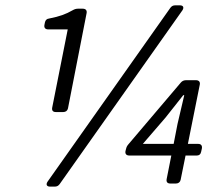

<svg xmlns="http://www.w3.org/2000/svg" viewBox="-20 -692 835 724"><path d="M622.1 -662.1 159.2 -6.8C152.3 3.9 156.2 11.7 168.9 11.7H186.5C194.3 11.7 200.2 8.8 205.1 2L668 -653.3C674.8 -664.1 670.9 -671.9 658.2 -671.9H640.6C632.8 -671.9 627 -668.9 622.1 -662.1ZM190.4 -269.5H218.8C227.5 -269.5 234.4 -274.4 236.3 -283.2L306.6 -642.6C308.6 -653.3 302.7 -659.2 292 -659.2H273.4C266.6 -659.2 260.7 -657.2 253.9 -653.3C228.5 -638.7 205.1 -629.9 165 -622.1C156.2 -621.1 151.4 -616.2 149.4 -607.4L147.5 -597.7C145.5 -586.9 151.4 -581.1 162.1 -581.1H235.4L176.8 -286.1C174.8 -275.4 179.7 -269.5 190.4 -269.5ZM727.5 -149.4H688.5L733.4 -373C735.4 -383.8 729.5 -389.6 718.8 -389.6H681.6C673.8 -389.6 667 -386.7 662.1 -380.9L463.9 -147.5C459 -141.6 457 -137.7 455.1 -129.9L453.1 -122.1C451.2 -111.3 457 -105.5 467.8 -105.5H626L608.4 -16.6C606.4 -5.9 611.3 0 622.1 0H643.6C652.3 0 659.2 -4.9 661.1 -13.7L679.7 -105.5H721.7C730.5 -105.5 736.3 -109.4 738.3 -119.1L741.2 -131.8C743.2 -142.6 738.3 -149.4 727.5 -149.4ZM518.6 -149.4 604.5 -249 670.9 -333H674.8L649.4 -224.6L634.8 -149.4Z"/></svg>

Font: Ed Sans Neue
Style: Italic
Weight: 400
Italic angle: -11°
Designer: Stephen Hutchings
Version: Version 1.004;PS 001.004;hotconv 1.0.88;makeotf.lib2.5.64775